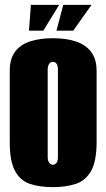

<svg xmlns="http://www.w3.org/2000/svg" viewBox="-20 -757 437 789"><path d="M197 12Q144 12 104 -1Q64 -14 42 -54Q20 -94 20 -173V-465Q20 -515 42 -544.5Q64 -574 104 -587Q144 -600 197 -600Q250 -600 290.5 -587Q331 -574 354 -544.5Q377 -515 377 -465V-174Q377 -94 354 -54Q331 -14 290.5 -1Q250 12 197 12ZM197 -80Q203 -80 208 -83.5Q213 -87 215.5 -94Q218 -101 218 -110V-473Q218 -482 215.5 -489Q213 -496 208 -499.5Q203 -503 197 -503Q191 -503 186.5 -499.5Q182 -496 179 -489Q176 -482 176 -473V-110Q176 -101 179 -94Q182 -87 186.5 -83.5Q191 -80 197 -80ZM99 -631 107 -737H223L158 -631ZM212 -631 240 -737H356L281 -631Z"/></svg>

Font: Alumni Sans Black
Style: Regular
Weight: 900
Designer: Robert E. Leuschke
Foundry: Robert E. Leuschke
Version: Version 1.018